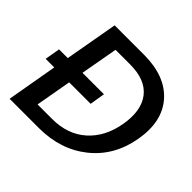

<svg xmlns="http://www.w3.org/2000/svg" viewBox="-169 -876 1057 1057"><g transform="rotate(45 360.0 -347.5)"><path d="M19 -295.9 34.2 -384.8H102.1L157.2 -694.8H384.8Q552.7 -694.8 636 -600.3Q719.2 -505.9 690.9 -345.2Q662.6 -185.5 546.4 -92.8Q430.2 0 262.2 0H34.2L85.9 -295.9ZM165 -86.9H277.8Q398.4 -86.9 475.8 -155.8Q553.2 -224.6 574.2 -345.2Q595.2 -466.3 542.5 -534.7Q489.7 -603 369.1 -603H255.9L216.8 -384.8H383.8L369.1 -295.9H202.1Z"/></g></svg>

Font: SVN-Poppins Medium
Style: Italic
Weight: 500
Italic angle: -10°
Designer: Ninad Kale (Devanagari), Jonny Pinhorn (Latin)
Foundry: Indian Type Foundry
Version: Version 3.002 2017